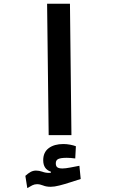

<svg xmlns="http://www.w3.org/2000/svg" viewBox="-20 -713 626 1013"><path d="M236.8 0 228.5 -693.4H349.1L356.9 0ZM124 279.3 113.8 214.8Q127.9 201.7 141.4 194.3Q154.8 187 169.9 187Q186.5 187 203.1 192.9Q219.2 199.2 238.8 199.2Q244.1 199.2 248.5 198.2V192.9Q208 179.7 208 132.3Q208 90.3 237.1 68.6Q266.1 46.9 314.5 46.9Q331.5 46.9 349.9 50.3Q368.2 53.7 380.4 58.6L377 123Q350.6 119.6 332 119.6Q301.3 119.6 287.8 125.7Q274.4 131.8 274.4 148.4Q274.4 164.1 282.7 169.9Q291 175.8 309.6 175.8Q324.7 175.8 350.6 170.9Q376.5 166 398.9 161.6L405.8 231.4Q379.9 239.7 350.6 249Q320.8 258.8 293.7 265.6Q266.6 272.5 248 272.5Q223.6 272.5 207.5 265.6Q190.9 258.8 175.3 258.8Q162.1 258.8 150.6 264.6Q139.2 270.5 124 279.3Z"/></svg>

Font: CaskaydiaCove NFP SemiBold
Style: Regular
Weight: 600
Designer: Aaron Bell
Foundry: Saja Typeworks
Version: Version 2111.001; VTT 6.35;Nerd Fonts 3.1.1